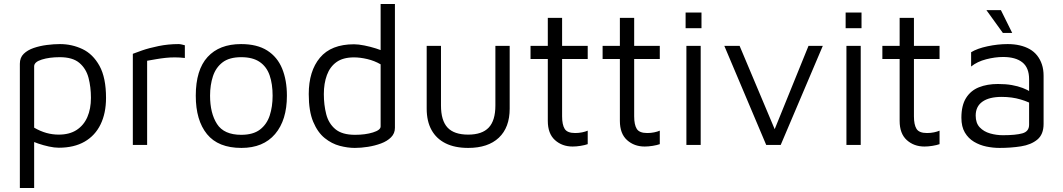

<svg xmlns="http://www.w3.org/2000/svg" viewBox="-20 -730 5356 967"><path d="M276 14Q254 14 226.5 8Q199 2 172.5 -7Q146 -16 127 -26L152 -51V217H80V-409Q80 -440 99.5 -459Q119 -478 150 -488.5Q181 -499 216 -503.5Q251 -508 282 -508Q342 -508 395 -483Q448 -458 481 -398.5Q514 -339 514 -237Q514 -160 486.5 -103.5Q459 -47 406 -16.5Q353 14 276 14ZM276 -52Q330 -52 366 -75.5Q402 -99 420 -140.5Q438 -182 438 -237Q438 -291 426 -337.5Q414 -384 380 -413Q346 -442 281 -442Q229 -442 190.5 -430Q152 -418 152 -396V-87Q183 -69 213.5 -60.5Q244 -52 276 -52Z M649 0V-459Q661 -464 695.5 -476Q730 -488 778.5 -498Q827 -508 879 -508Q887 -508 895 -506Q903 -504 911 -502V-438Q885 -441 860.5 -441Q836 -441 813 -438.5Q790 -436 767 -432Q744 -428 721 -424V0Z M1196 15Q1079 15 1022.5 -54.5Q966 -124 966 -248Q966 -378 1025.5 -443Q1085 -508 1194 -508Q1275 -508 1326 -475.5Q1377 -443 1401 -384.5Q1425 -326 1425 -248Q1425 -125 1365.5 -55Q1306 15 1196 15ZM1195 -51Q1255 -51 1289.5 -77.5Q1324 -104 1338.5 -148.5Q1353 -193 1353 -248Q1353 -307 1338 -350.5Q1323 -394 1288 -418Q1253 -442 1195 -442Q1135 -442 1101 -416Q1067 -390 1052.5 -346Q1038 -302 1038 -248Q1038 -160 1073 -105.5Q1108 -51 1195 -51Z M1767 15Q1731 15 1691 4.5Q1651 -6 1615.5 -34.5Q1580 -63 1557.5 -116.5Q1535 -170 1535 -256Q1535 -372 1591.5 -439.5Q1648 -507 1763 -507Q1785 -507 1815 -501Q1845 -495 1873.5 -486Q1902 -477 1922 -467L1897 -442V-710H1969V-86Q1969 -58 1949.5 -38.5Q1930 -19 1899 -7.5Q1868 4 1833 9.5Q1798 15 1767 15ZM1768 -51Q1820 -51 1858.5 -63Q1897 -75 1897 -93V-406Q1866 -424 1830 -432.5Q1794 -441 1763 -441Q1708 -441 1675 -417.5Q1642 -394 1626.5 -352Q1611 -310 1611 -256Q1611 -202 1623 -155Q1635 -108 1669 -79.5Q1703 -51 1768 -51Z M2338 15Q2271 15 2224.5 -8Q2178 -31 2153.5 -75Q2129 -119 2129 -183V-499H2201V-199Q2201 -123 2234 -87.5Q2267 -52 2338 -52Q2408 -52 2441.5 -87.5Q2475 -123 2475 -199V-499H2547V-183Q2547 -88 2492.5 -36.5Q2438 15 2338 15Z M2864 8Q2811 8 2775 -24.5Q2739 -57 2739 -121V-433H2652V-499H2739V-640H2811V-499H2940V-433H2811V-144Q2811 -102 2824 -81Q2837 -60 2877 -60Q2895 -60 2912 -63.5Q2929 -67 2940 -72V-4Q2926 1 2904.5 4.5Q2883 8 2864 8Z M3227 8Q3174 8 3138 -24.5Q3102 -57 3102 -121V-433H3015V-499H3102V-640H3174V-499H3303V-433H3174V-144Q3174 -102 3187 -81Q3200 -60 3240 -60Q3258 -60 3275 -63.5Q3292 -67 3303 -72V-4Q3289 1 3267.5 4.5Q3246 8 3227 8Z M3437 0V-499H3509V0ZM3433 -588V-667H3513V-588Z M3839 0 3628 -499H3705L3889 -62L3873 -58L4052 -499H4124L3912 0Z M4243 0V-499H4315V0ZM4239 -588V-667H4319V-588Z M4636 8Q4583 8 4547 -24.5Q4511 -57 4511 -121V-433H4424V-499H4511V-640H4583V-499H4712V-433H4583V-144Q4583 -102 4596 -81Q4609 -60 4649 -60Q4667 -60 4684 -63.5Q4701 -67 4712 -72V-4Q4698 1 4676.5 4.5Q4655 8 4636 8Z M5014 15Q4981 15 4947.5 8Q4914 1 4885.5 -16Q4857 -33 4839.5 -62.5Q4822 -92 4822 -137Q4822 -199 4845.5 -236.5Q4869 -274 4910.5 -290.5Q4952 -307 5006 -307Q5046 -307 5076.5 -301.5Q5107 -296 5130.5 -287Q5154 -278 5173 -266L5187 -200Q5164 -216 5120.5 -229Q5077 -242 5025 -242Q4962 -242 4928 -218Q4894 -194 4894 -148Q4894 -110 4914.5 -88.5Q4935 -67 4966.5 -58Q4998 -49 5031 -49Q5096 -49 5129.5 -58.5Q5163 -68 5163 -102V-331Q5163 -389 5129 -416Q5095 -443 5032 -443Q4992 -443 4947 -431.5Q4902 -420 4871 -395V-467Q4902 -486 4954 -497Q5006 -508 5055 -508Q5088 -508 5116 -501.5Q5144 -495 5166 -482.5Q5188 -470 5203.5 -450.5Q5219 -431 5227.5 -405.5Q5236 -380 5236 -348V-106Q5236 -53 5204.5 -27Q5173 -1 5122.5 7Q5072 15 5014 15ZM5031 -564 4948 -679H5021L5078 -564Z"/></svg>

Font: Maven Pro VF Beta
Style: Regular
Weight: 400
Designer: Joe Prince
Foundry: Joe Prince
Version: Version 2.002